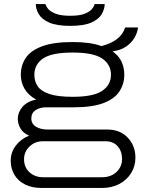

<svg xmlns="http://www.w3.org/2000/svg" viewBox="-20 -746 715 950"><path d="M184 184Q140 184 105.5 167.5Q71 151 52 120Q33 89 33 50Q33 7 58.5 -26Q84 -59 124 -75Q95 -87 81.5 -110Q68 -133 68 -158Q68 -190 91.5 -217.5Q115 -245 159 -253Q119 -276 101 -307.5Q83 -339 83 -376Q83 -423 107.5 -459.5Q132 -496 188.5 -517Q245 -538 339 -538Q384 -538 419.5 -533Q455 -528 482 -518Q529 -530 559 -553Q589 -576 599 -610H663Q660 -584 645 -558.5Q630 -533 603 -515Q576 -497 537 -492Q568 -470 581.5 -440.5Q595 -411 595 -376Q595 -331 571 -294Q547 -257 492 -236Q437 -215 343 -215H208Q177 -215 156 -201Q135 -187 135 -160Q135 -133 158 -119Q181 -105 217 -105H512Q574 -105 612 -65Q650 -25 650 34Q650 77 628.5 111Q607 145 570 164.5Q533 184 485 184ZM194 131H485Q515 131 537 119Q559 107 571.5 86.5Q584 66 584 42Q584 2 562 -22.5Q540 -47 503 -47H191Q153 -47 126 -21Q99 5 99 42Q99 82 126 106.5Q153 131 194 131ZM339 -267Q442 -267 485.5 -296.5Q529 -326 529 -376Q529 -427 485.5 -456.5Q442 -486 339 -486Q236 -486 193 -456.5Q150 -427 150 -376Q150 -343 167 -318.5Q184 -294 225.5 -280.5Q267 -267 339 -267ZM327 -618Q260 -618 223 -634.5Q186 -651 171.5 -676.5Q157 -702 157 -726H205Q208 -714 219 -701Q230 -688 256 -678Q282 -668 327 -668Q374 -668 399 -678Q424 -688 435 -701.5Q446 -715 448 -726H498Q498 -702 483.5 -676.5Q469 -651 432 -634.5Q395 -618 327 -618Z"/></svg>

Font: Archivo Expanded ExtraLight
Style: Regular
Weight: 250
Width: 7
Designer: Hector Gatti
Foundry: Omnibus-Type
Version: Version 2.001